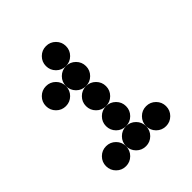

<svg xmlns="http://www.w3.org/2000/svg" viewBox="-190 -806 927 927"><g transform="rotate(-45 273.5 -342.0)"><path d="M341.8 -615.2Q341.8 -586.9 321.8 -566.9Q301.8 -546.9 273.4 -546.9Q245.1 -546.9 225.1 -566.9Q205.1 -586.9 205.1 -615.2Q205.1 -643.6 225.1 -663.6Q245.1 -683.6 273.4 -683.6Q301.8 -683.6 321.8 -663.6Q341.8 -643.6 341.8 -615.2ZM205.1 -478.5Q205.1 -450.2 185.1 -430.2Q165 -410.2 136.7 -410.2Q108.4 -410.2 88.4 -430.2Q68.4 -450.2 68.4 -478.5Q68.4 -506.8 88.4 -526.9Q108.4 -546.9 136.7 -546.9Q165 -546.9 185.1 -526.9Q205.1 -506.8 205.1 -478.5ZM341.8 -478.5Q341.8 -450.2 321.8 -430.2Q301.8 -410.2 273.4 -410.2Q245.1 -410.2 225.1 -430.2Q205.1 -450.2 205.1 -478.5Q205.1 -506.8 225.1 -526.9Q245.1 -546.9 273.4 -546.9Q301.8 -546.9 321.8 -526.9Q341.8 -506.8 341.8 -478.5ZM341.8 -341.8Q341.8 -313.5 321.8 -293.5Q301.8 -273.4 273.4 -273.4Q245.1 -273.4 225.1 -293.5Q205.1 -313.5 205.1 -341.8Q205.1 -370.1 225.1 -390.1Q245.1 -410.2 273.4 -410.2Q301.8 -410.2 321.8 -390.1Q341.8 -370.1 341.8 -341.8ZM341.8 -205.1Q341.8 -176.8 321.8 -156.7Q301.8 -136.7 273.4 -136.7Q245.1 -136.7 225.1 -156.7Q205.1 -176.8 205.1 -205.1Q205.1 -233.4 225.1 -253.4Q245.1 -273.4 273.4 -273.4Q301.8 -273.4 321.8 -253.4Q341.8 -233.4 341.8 -205.1ZM205.1 -68.4Q205.1 -40 185.1 -20Q165 0 136.7 0Q108.4 0 88.4 -20Q68.4 -40 68.4 -68.4Q68.4 -96.7 88.4 -116.7Q108.4 -136.7 136.7 -136.7Q165 -136.7 185.1 -116.7Q205.1 -96.7 205.1 -68.4ZM341.8 -68.4Q341.8 -40 321.8 -20Q301.8 0 273.4 0Q245.1 0 225.1 -20Q205.1 -40 205.1 -68.4Q205.1 -96.7 225.1 -116.7Q245.1 -136.7 273.4 -136.7Q301.8 -136.7 321.8 -116.7Q341.8 -96.7 341.8 -68.4ZM478.5 -68.4Q478.5 -40 458.5 -20Q438.5 0 410.2 0Q381.8 0 361.8 -20Q341.8 -40 341.8 -68.4Q341.8 -96.7 361.8 -116.7Q381.8 -136.7 410.2 -136.7Q438.5 -136.7 458.5 -116.7Q478.5 -96.7 478.5 -68.4Z"/></g></svg>

Font: DatDot
Style: Bold
Weight: 700
Designer: GGBot
Version: 1.00